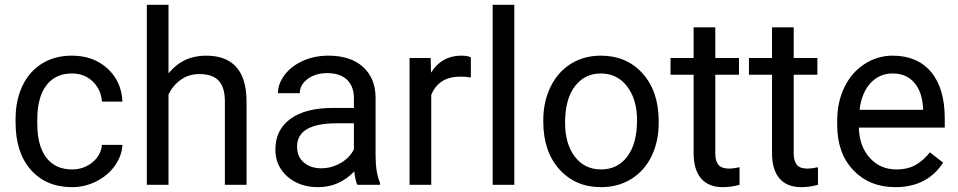

<svg xmlns="http://www.w3.org/2000/svg" viewBox="-20 -770 3993 800"><path d="M280.3 -64Q328.6 -64 364.7 -93.3Q400.9 -122.6 404.8 -166.5H490.2Q487.8 -121.1 459 -80.1Q430.2 -39.1 382.1 -14.6Q334 9.8 280.3 9.8Q172.4 9.8 108.6 -62.3Q44.9 -134.3 44.9 -259.3V-274.4Q44.9 -351.6 73.2 -411.6Q101.6 -471.7 154.5 -504.9Q207.5 -538.1 279.8 -538.1Q368.7 -538.1 427.5 -484.9Q486.3 -431.6 490.2 -346.7H404.8Q400.9 -397.9 366 -430.9Q331.1 -463.9 279.8 -463.9Q210.9 -463.9 173.1 -414.3Q135.3 -364.7 135.3 -271V-253.9Q135.3 -162.6 172.9 -113.3Q210.4 -64 280.3 -64Z M682.1 -464.4Q742.2 -538.1 838.4 -538.1Q1005.9 -538.1 1007.3 -349.1V0H917V-349.6Q916.5 -406.7 890.9 -434.1Q865.2 -461.4 811 -461.4Q767.1 -461.4 733.9 -438Q700.7 -414.6 682.1 -376.5V0H591.8V-750H682.1Z M1468.8 0Q1460.9 -15.6 1456.1 -55.7Q1393.1 9.8 1305.7 9.8Q1227.5 9.8 1177.5 -34.4Q1127.4 -78.6 1127.4 -146.5Q1127.4 -229 1190.2 -274.7Q1252.9 -320.3 1366.7 -320.3H1454.6V-361.8Q1454.6 -409.2 1426.3 -437.3Q1397.9 -465.3 1342.8 -465.3Q1294.4 -465.3 1261.7 -440.9Q1229 -416.5 1229 -381.8H1138.2Q1138.2 -421.4 1166.3 -458.3Q1194.3 -495.1 1242.4 -516.6Q1290.5 -538.1 1348.1 -538.1Q1439.5 -538.1 1491.2 -492.4Q1543 -446.8 1544.9 -366.7V-123.5Q1544.9 -50.8 1563.5 -7.8V0ZM1318.8 -68.8Q1361.3 -68.8 1399.4 -90.8Q1437.5 -112.8 1454.6 -147.9V-256.3H1383.8Q1217.8 -256.3 1217.8 -159.2Q1217.8 -116.7 1246.1 -92.8Q1274.4 -68.8 1318.8 -68.8Z M1941.9 -447.3Q1921.4 -450.7 1897.5 -450.7Q1808.6 -450.7 1776.9 -375V0H1686.5V-528.3H1774.4L1775.9 -467.3Q1820.3 -538.1 1901.9 -538.1Q1928.2 -538.1 1941.9 -531.2Z M2123 0H2032.7V-750H2123Z M2243.7 -269Q2243.7 -346.7 2274.2 -408.7Q2304.7 -470.7 2359.1 -504.4Q2413.6 -538.1 2483.4 -538.1Q2591.3 -538.1 2658 -463.4Q2724.6 -388.7 2724.6 -264.6V-258.3Q2724.6 -181.2 2695.1 -119.9Q2665.5 -58.6 2610.6 -24.4Q2555.7 9.8 2484.4 9.8Q2377 9.8 2310.3 -64.9Q2243.7 -139.6 2243.7 -262.7ZM2334.5 -258.3Q2334.5 -170.4 2375.2 -117.2Q2416 -64 2484.4 -64Q2553.2 -64 2593.8 -117.9Q2634.3 -171.9 2634.3 -269Q2634.3 -356 2593 -409.9Q2551.8 -463.9 2483.4 -463.9Q2416.5 -463.9 2375.5 -410.6Q2334.5 -357.4 2334.5 -258.3Z M2960.4 -656.2V-528.3H3059.1V-458.5H2960.4V-130.9Q2960.4 -99.1 2973.6 -83.3Q2986.8 -67.4 3018.6 -67.4Q3034.2 -67.4 3061.5 -73.2V0Q3025.9 9.8 2992.2 9.8Q2931.6 9.8 2900.9 -26.9Q2870.1 -63.5 2870.1 -130.9V-458.5H2773.9V-528.3H2870.1V-656.2Z M3287.1 -656.2V-528.3H3385.7V-458.5H3287.1V-130.9Q3287.1 -99.1 3300.3 -83.3Q3313.5 -67.4 3345.2 -67.4Q3360.8 -67.4 3388.2 -73.2V0Q3352.5 9.8 3318.8 9.8Q3258.3 9.8 3227.5 -26.9Q3196.8 -63.5 3196.8 -130.9V-458.5H3100.6V-528.3H3196.8V-656.2Z M3710.4 9.8Q3603 9.8 3535.6 -60.8Q3468.3 -131.3 3468.3 -249.5V-266.1Q3468.3 -344.7 3498.3 -406.5Q3528.3 -468.3 3582.3 -503.2Q3636.2 -538.1 3699.2 -538.1Q3802.2 -538.1 3859.4 -470.2Q3916.5 -402.3 3916.5 -275.9V-238.3H3558.6Q3560.5 -160.2 3604.2 -112.1Q3647.9 -64 3715.3 -64Q3763.2 -64 3796.4 -83.5Q3829.6 -103 3854.5 -135.3L3909.7 -92.3Q3843.3 9.8 3710.4 9.8ZM3699.2 -463.9Q3644.5 -463.9 3607.4 -424.1Q3570.3 -384.3 3561.5 -312.5H3826.2V-319.3Q3822.3 -388.2 3789.1 -426Q3755.9 -463.9 3699.2 -463.9Z"/></svg>

Font: Roboto-ThirdPerson-AD3FC
Style: ThirdPerson-AD3FC
Weight: 400
Designer: Google
Version: Version 2.137; 2017